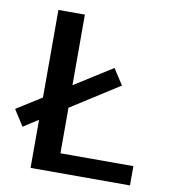

<svg xmlns="http://www.w3.org/2000/svg" viewBox="-80 -747 718 814"><g transform="rotate(10 279.0 -340.0)"><path d="M220 -83H534V0H106V-207L42 -166L-2 -235L106 -303V-680H220V-376L383 -479L427 -411L220 -279Z"/></g></svg>

Font: Martel Sans DemiBold
Style: Regular
Weight: 600
Designer: Dan Reynolds and Mathieu Réguer
Foundry: Dan Reynolds and Mathieu Réguer
Version: Version 1.001;PS 001.001;hotconv 1.0.70;makeotf.lib2.5.58329